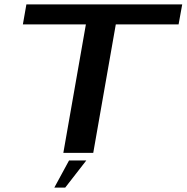

<svg xmlns="http://www.w3.org/2000/svg" viewBox="-20 -695 848 873"><path d="M268 0H404L506.5 -584H792L808.5 -675H100L84 -584H370.5ZM227 158H276.5L372.5 34.5H294Z"/></svg>

Font: Anybody Expanded Medium
Style: Italic
Weight: 500
Width: 7
Italic angle: -10°
Version: Version 1.113;gftools[0.9.25]